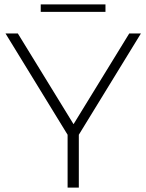

<svg xmlns="http://www.w3.org/2000/svg" viewBox="-20 -852 665 872"><path d="M287 0V-240L5 -700H61L314 -288L567 -700H620L338 -240V0ZM165 -798V-832H459V-798Z"/></svg>

Font: Montserrat Z Light
Style: Regular
Weight: 300
Designer: Julieta Ulanovsky
Foundry: Julieta Ulanovsky
Version: Version 8.000